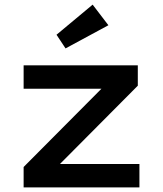

<svg xmlns="http://www.w3.org/2000/svg" viewBox="-20 -809 704 829"><path d="M82 0V-88L442 -450L453 -426H82V-527H575V-439L222 -84L208 -101H582V0ZM263 -600 224 -659 380 -789 448 -700Z"/></svg>

Font: Lexend Mega Medium
Style: Regular
Weight: 500
Version: Version 1.007